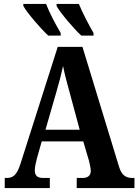

<svg xmlns="http://www.w3.org/2000/svg" viewBox="-20 -951 700 971"><path d="M391 -771H453V-784C429 -826 397 -886 379 -931H266V-921C285 -886 352 -807 391 -771ZM224 -771H287V-784C262 -826 230 -886 213 -931H98V-921C117 -886 185 -807 224 -771ZM4 0H232V-51H198C167 -51 156 -65 156 -90C156 -108 163 -135 167 -151L191 -236H401L430 -138C433 -124 439 -102 439 -87C439 -61 422 -51 397 -51H368V0H660V-51H650C616 -51 595 -65 582 -108L397 -714H272L84 -124C65 -64 45 -51 14 -51H4ZM210 -295 266 -489C279 -533 290 -576 299 -617C307 -575 319 -532 332 -484L383 -295Z"/></svg>

Font: Noto Serif Condensed
Style: Bold
Weight: 700
Width: 3
Designer: Monotype Design Team
Foundry: Monotype Imaging Inc.
Version: Version 2.015